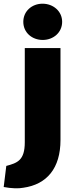

<svg xmlns="http://www.w3.org/2000/svg" viewBox="-69 -804 407 1038"><path d="M267 -686C267 -628 219 -588 162 -588C104 -588 57 -628 57 -686C57 -744 104 -784 161 -784C219 -784 267 -743 267 -686ZM258 -47C258 105 185 193 57 211C33 216 -8 215 -49 207L-35 93C25 77 65 63 65 -35V-544H258Z"/></svg>

Font: Repo Black
Style: Regular
Weight: 900
Designer: Stefan Peev
Foundry: Context Ltd
Version: Version 1.502